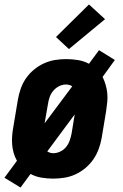

<svg xmlns="http://www.w3.org/2000/svg" viewBox="-31 -793 551 861"><path d="M61 48 -11 4 45 -72Q36 -88 30.5 -106.5Q25 -125 23.5 -144.5Q22 -164 23.5 -184Q25 -204 29 -225L49 -345Q53 -369 61.5 -394Q70 -419 85 -441Q100 -463 121 -480.5Q142 -498 166.5 -509Q191 -520 216 -524Q241 -528 266 -528Q293 -528 319.5 -523.5Q346 -519 368 -507L413 -568L484 -524L429 -448Q437 -432 442.5 -413.5Q448 -395 450 -375.5Q452 -356 450 -336Q448 -316 445 -295L425 -175Q421 -151 412 -126Q403 -101 388 -79Q373 -57 352 -39.5Q331 -22 307 -11Q283 0 257.5 4Q232 8 207 8Q180 8 154 3.5Q128 -1 106 -13ZM169 -240 293 -406Q287 -410 279.5 -412Q272 -414 265 -414Q249 -414 234 -406.5Q219 -399 208 -386Q197 -373 191.5 -357Q186 -341 184 -326ZM208 -106Q224 -106 239.5 -113.5Q255 -121 265.5 -134Q276 -147 281.5 -163Q287 -179 290 -194L304 -280L181 -114Q187 -110 194 -108Q201 -106 208 -106ZM278 -573 220 -627 368 -773 440 -707Z"/></svg>

Font: Iosevka Curly Heavy
Style: Italic
Weight: 900
Italic angle: -9°
Monospace: yes
Designer: Belleve Invis
Foundry: Belleve Invis
Version: Version 22.1.2; ttfautohint (v1.8.4)